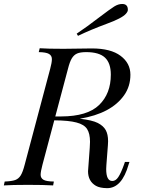

<svg xmlns="http://www.w3.org/2000/svg" viewBox="-53 -957 737 991"><path d="M263.2 -356Q397.9 -356.4 458.5 -415Q519 -473.6 519 -571.8Q519 -631.3 488.8 -659.7Q458.5 -688 392.1 -688Q361.3 -688 344.7 -680.7Q328.1 -673.3 317.4 -655.3Q306.6 -637.2 297.9 -602.1L232.4 -356ZM587.9 -465.8Q521.5 -371.1 358.9 -344.2Q422.9 -336.9 451.7 -322.3Q480.5 -307.6 492.7 -285.6Q504.9 -263.7 504.9 -228Q504.9 -221.7 503.9 -207L496.1 -105Q495.1 -91.3 495.1 -84.5Q495.1 -22.9 526.4 -22.9Q543.9 -22.5 557.6 -43Q571.3 -63.5 586.9 -106.9L591.8 -121.1H615.2L610.8 -107.9Q576.2 14.2 500 14.2Q461.9 13.7 441.9 2Q401.4 -21.5 401.4 -73.2L410.2 -193.8Q411.6 -210.4 411.6 -225.1Q411.6 -267.6 396.5 -291Q381.3 -314.5 341.8 -324.7Q302.2 -335.4 227.1 -335.9L166 -106Q156.7 -71.3 156.7 -54.2Q157.2 -37.1 171.9 -28.8Q186.5 -20.5 225.1 -20L221.2 0Q174.3 -2.9 91.8 -2.9Q9.3 -2.9 -33.2 0L-28.8 -20Q7.8 -21.5 25.4 -27.8Q43 -34.2 53.7 -51.3Q64.5 -68.4 74.2 -106L206.1 -602.1Q214.8 -633.8 214.8 -651.9Q214.8 -669.9 199.7 -678.7Q184.6 -687.5 147 -688L151.9 -708Q192.9 -705.1 274.9 -705.1L420.9 -707Q518.6 -707 569.3 -668.9Q620.1 -630.9 620.1 -571.3Q620.1 -511.7 587.9 -465.8ZM577.6 -936.5Q606.9 -936.5 606.9 -906.7Q607.4 -897.5 596.7 -885.7Q576.7 -862.8 496.1 -833.5Q415.5 -803.7 349.6 -772L342.8 -783.2Q396 -818.8 456.1 -865.2Q516.6 -911.1 537.1 -923.8Q557.6 -936.5 577.6 -936.5Z"/></svg>

Font: PlayfairDisplay-Italic
Style: Italic
Weight: 400
Italic angle: -14°
Designer: Claus Eggers Sørensen
Foundry: Claus Eggers Sørensen
Version: Version 1.002;PS 001.002;hotconv 1.0.70;makeotf.lib2.5.58329